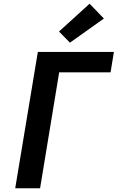

<svg xmlns="http://www.w3.org/2000/svg" viewBox="-20 -1015 640 1035"><path d="M62 0 184 -735H594L576 -625H299L196 0ZM357 -785 298 -845 463 -995 540 -915Z"/></svg>

Font: Iosevka Curly XBdEx
Style: Italic
Weight: 800
Width: 7
Italic angle: -9°
Monospace: yes
Designer: Belleve Invis
Foundry: Belleve Invis
Version: Version 11.1.0; ttfautohint (v1.8.3)